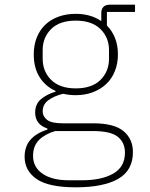

<svg xmlns="http://www.w3.org/2000/svg" viewBox="-20 -587 640 819"><path d="M547 62Q547 140 484 176Q421 212 303 212Q187 212 136 176.5Q85 141 85 82Q85 37 110.5 8.5Q136 -20 182 -34V-39Q130 -56 130 -107Q130 -144 156 -165Q182 -186 217 -196V-199Q173 -219 148.5 -258.5Q124 -298 124 -355Q124 -394 136.5 -426Q149 -458 172 -480.5Q195 -503 228.5 -515.5Q262 -528 303 -528Q367 -528 412 -497V-530Q412 -567 449 -567H556V-536H436V-478Q459 -455 471 -424Q483 -393 483 -355Q483 -316 470 -283.5Q457 -251 433 -228.5Q409 -206 376 -193.5Q343 -181 303 -181Q276 -181 249 -187Q209 -177 185.5 -159Q162 -141 162 -112Q162 -91 180.5 -76Q199 -61 248 -61H378Q467 -61 507 -27.5Q547 6 547 62ZM513 64Q513 21 482.5 -3.5Q452 -28 376 -28H216Q173 -16 147 9.5Q121 35 121 78Q121 126 161.5 154Q202 182 274 182H330Q413 182 463 153.5Q513 125 513 64ZM303 -210Q372 -210 408.5 -246Q445 -282 445 -337V-373Q445 -427 408.5 -463Q372 -499 303 -499Q234 -499 198 -463Q162 -427 162 -373V-337Q162 -282 198.5 -246Q235 -210 303 -210Z"/></svg>

Font: IBM Plex Mono ExtLt
Style: Regular
Weight: 200
Monospace: yes
Designer: Mike Abbink, Paul van der Laan, Pieter van Rosmalen
Foundry: Bold Monday
Version: Version 2.3